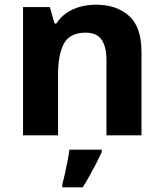

<svg xmlns="http://www.w3.org/2000/svg" viewBox="-20 -576 697 817"><path d="M388 -556Q476 -556 529 -508.5Q582 -461 582 -356V0H433V-319Q433 -378 412 -407.5Q391 -437 345 -437Q277 -437 252 -390.5Q227 -344 227 -257V0H78V-546H192L212 -476H220Q238 -504 264 -521.5Q290 -539 322 -547.5Q354 -556 388 -556ZM413 71Q403 93 390.5 117.5Q378 142 363.5 168Q349 194 332 221H245V208Q251 188 256.5 162Q262 136 267.5 109Q273 82 275 61H413Z"/></svg>

Font: Noto Sans Hebrew
Style: Bold
Weight: 700
Designer: Monotype Design Team
Foundry: Monotype Imaging Inc.
Version: Version 2.003